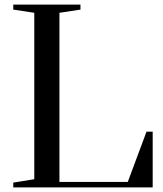

<svg xmlns="http://www.w3.org/2000/svg" viewBox="-20 -820 712 840"><path d="M38 -800H332V-778L240 -764V-24H539L621 -244H648V0H38V-21L130 -36V-764L38 -778Z"/></svg>

Font: Prata
Style: Regular
Weight: 400
Designer: Cyreal (www.cyreal.org)
Foundry: Cyreal (www.cyreal.org)
Version: Version 1.010